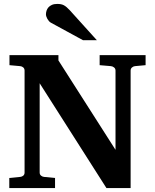

<svg xmlns="http://www.w3.org/2000/svg" viewBox="-20 -949 784 969"><path d="M661.1 -615.2Q652.8 -614.3 646 -608.4Q639.2 -602.5 639.2 -592.8V0H517.1L180.2 -528.8V-78.1Q180.2 -68.4 187 -62.7Q193.8 -57.1 202.1 -56.2L257.8 -50.8V0H26.9V-50.8L82 -56.2Q91.3 -57.1 97.7 -62.7Q104 -68.4 104 -78.1V-592.8Q104 -602.5 97.7 -608.4Q91.3 -614.3 82 -615.2L27.8 -620.1V-670.9H274.9V-644L563 -192.9V-592.8Q563 -602.5 555.9 -608.4Q548.8 -614.3 540 -615.2L482.9 -620.1V-670.9H714.8V-620.1ZM398.9 -746.1 236.8 -834.5Q231.4 -837.4 227.1 -842.5Q222.7 -847.7 219.2 -853.5Q215.8 -859.4 213.9 -865.5Q211.9 -871.6 211.9 -876.5Q211.9 -885.3 214.8 -894.8Q217.8 -904.3 224.4 -911.9Q231 -919.4 241.9 -924.3Q252.9 -929.2 269 -929.2Q279.3 -929.2 287.1 -927.7Q294.9 -926.3 302 -922.6Q309.1 -918.9 316.2 -912.8Q323.2 -906.7 332 -897.5L468.8 -746.1Z"/></svg>

Font: Charis SIL Am
Style: Bold
Weight: 700
Foundry: SIL International
Version: Version 5.000